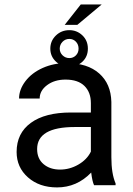

<svg xmlns="http://www.w3.org/2000/svg" viewBox="-20 -816 584 846"><path d="M53.2 0ZM394.5 0Q386.7 -15.6 381.8 -55.7Q318.8 9.8 231.4 9.8Q153.3 9.8 103.3 -34.4Q53.2 -78.6 53.2 -146.5Q53.2 -229 116 -274.7Q178.7 -320.3 292.5 -320.3H380.4V-361.8Q380.4 -409.2 352.1 -437.3Q323.7 -465.3 268.6 -465.3Q220.2 -465.3 187.5 -440.9Q154.8 -416.5 154.8 -381.8H64Q64 -421.4 92 -458.3Q120.1 -495.1 168.2 -516.6Q216.3 -538.1 273.9 -538.1Q365.2 -538.1 417 -492.4Q468.8 -446.8 470.7 -366.7V-123.5Q470.7 -50.8 489.3 -7.8V0ZM244.6 -68.8Q287.1 -68.8 325.2 -90.8Q363.3 -112.8 380.4 -147.9V-256.3H309.6Q143.6 -256.3 143.6 -159.2Q143.6 -116.7 171.9 -92.8Q200.2 -68.8 244.6 -68.8ZM335.9 -796.4H428.2L320.8 -706.5H265.1ZM201.7 -601.6Q201.7 -635.7 226.1 -659.4Q250.5 -683.1 285.6 -683.1Q318.8 -683.1 343 -660.2Q367.2 -637.2 367.2 -601.6Q367.2 -566.9 343.5 -544.4Q319.8 -522 285.6 -522Q250.5 -522 226.1 -544.9Q201.7 -567.9 201.7 -601.6ZM243.2 -601.6Q243.2 -584.5 255.6 -572.3Q268.1 -560.1 285.6 -560.1Q302.7 -560.1 314.5 -572Q326.2 -584 326.2 -601.6Q326.2 -620.1 314.5 -632.3Q302.7 -644.5 285.6 -644.5Q267.6 -644.5 255.4 -631.8Q243.2 -619.1 243.2 -601.6Z"/></svg>

Font: Roboto
Style: Regular
Weight: 400
Designer: Google
Version: Version 2.134; 2016; ttfautohint (v1.6)